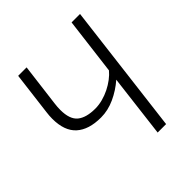

<svg xmlns="http://www.w3.org/2000/svg" viewBox="-186 -817 948 948"><g transform="rotate(-45 288.0 -342.5)"><path d="M519 -685 435 0H376L416 -329Q376 -294 328 -272Q280 -250 231 -250Q146 -250 101 -290.5Q56 -331 56 -416Q56 -436 59 -459L87 -685H146L118 -462Q115 -439 115 -419Q115 -353 147 -327Q179 -301 242 -301Q267 -301 293.5 -308Q320 -315 344 -327Q368 -339 388.5 -354.5Q409 -370 423 -387L460 -685Z"/></g></svg>

Font: Glekhifnjqigglhiwekvrgaqftz
Style: Regular
Weight: 300
Italic angle: -8°
Designer: Carrois Corporate & Edenspiekermann
Foundry: Carrois Corporate GbR & Edenspiekermann AG
Version: Version 2.001